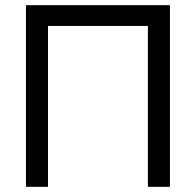

<svg xmlns="http://www.w3.org/2000/svg" viewBox="-20 -720 755 740"><path d="M165 -620V0H80V-700H635V0H550V-620Z"/></svg>

Font: Jost
Style: Regular
Weight: 400
Version: Version 3.710